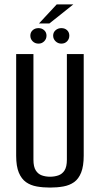

<svg xmlns="http://www.w3.org/2000/svg" viewBox="-20 -835 452 867"><path d="M206 12Q174 12 146 7Q118 2 97.5 -12.5Q77 -27 65 -55.5Q53 -84 53 -132V-591H131V-114Q131 -82 141.5 -65.5Q152 -49 169 -43Q186 -37 206 -37Q226 -37 243.5 -43Q261 -49 271.5 -65.5Q282 -82 282 -114V-591H358V-132Q358 -85 346.5 -56Q335 -27 314.5 -12.5Q294 2 266 7Q238 12 206 12ZM154 -638Q138 -638 127.5 -648.5Q117 -659 117 -674Q117 -689 127.5 -698.5Q138 -708 154 -708Q169 -708 179.5 -698.5Q190 -689 190 -674Q190 -659 179.5 -648.5Q169 -638 154 -638ZM257 -638Q242 -638 231 -648.5Q220 -659 220 -674Q220 -689 231 -698.5Q242 -708 257 -708Q273 -708 283 -698.5Q293 -689 293 -674Q293 -659 283 -648.5Q273 -638 257 -638ZM156 -729 236 -815H311L203 -729Z"/></svg>

Font: Alumni Sans Medium
Style: Regular
Weight: 500
Designer: Robert E. Leuschke
Foundry: Robert E. Leuschke
Version: Version 1.018